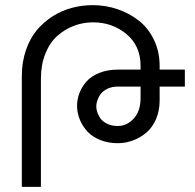

<svg xmlns="http://www.w3.org/2000/svg" viewBox="-20 -727 760 747"><path d="M139.2 0H64.9V-430.2Q64.9 -484.9 80.6 -531Q96.2 -577.1 122.8 -609.1Q149.4 -641.1 184.8 -663.6Q220.2 -686 259.8 -696.5Q299.3 -707 340.8 -707Q390.6 -707 436.8 -691.4Q482.9 -675.8 519.8 -647Q556.6 -618.2 578.9 -572.3Q601.1 -526.4 601.1 -470.2V-456.1H699.2V-390.1H601.1V-336.9Q601.1 -296.4 587.2 -263.9Q573.2 -231.4 549.8 -211.4Q526.4 -191.4 497.8 -180.7Q469.2 -169.9 438 -169.9Q400.9 -169.9 370.4 -182.1Q339.8 -194.3 320.8 -214.6Q301.8 -234.9 291 -260.5Q280.3 -286.1 279.8 -313Q279.3 -339.8 289.3 -365.5Q299.3 -391.1 317.9 -411.4Q336.4 -431.6 367.7 -443.8Q398.9 -456.1 438 -456.1H526.9V-471.2Q526.9 -548.8 471.9 -594.5Q417 -640.1 341.8 -640.1Q303.2 -640.1 267.8 -626.7Q232.4 -613.3 203.1 -587.4Q173.8 -561.5 156.5 -518.3Q139.2 -475.1 139.2 -420.9ZM438 -236.8Q473.6 -236.8 500.2 -265.6Q526.9 -294.4 526.9 -346.2V-390.1H438Q415.5 -390.1 397.7 -381.6Q379.9 -373 370.6 -359.6Q361.3 -346.2 356.9 -329.8Q352.5 -313.5 356.7 -297.1Q360.8 -280.8 370.1 -267.3Q379.4 -253.9 397.2 -245.4Q415 -236.8 438 -236.8Z"/></svg>

Font: LT Superior
Style: Regular
Weight: 400
Designer: Daniel Lyons
Foundry: LyonsType
Version: Version 1.000